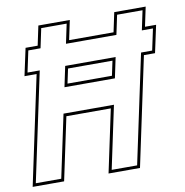

<svg xmlns="http://www.w3.org/2000/svg" viewBox="-90 -776 822 851"><g transform="rotate(-10 321.0 -350.0)"><path d="M-11 0 93 -489.5H38.5L65 -612.5H119.5L138 -700H279.5L261 -612.5H461L479.5 -700H621L602.5 -612.5H652.5L626 -489.5H576L472 0H330.5L390.5 -282.5H190.5L130.5 0ZM5.5 -13.5H120L180 -296H407L347 -13.5H461.5L565.5 -503H615.5L636 -599H586L604.5 -686.5H490L471.5 -599H244.5L263 -686.5H148.5L130 -599H75L54.5 -503H109.5ZM204.5 -410.5 224 -503H451L431.5 -410.5ZM220.5 -424H420.5L434.5 -489.5H234.5Z"/></g></svg>

Font: Tourney Condensed Thin
Style: Italic
Weight: 100
Width: 3
Italic angle: -12°
Designer: Tyler Finck
Foundry: Etcetera Type Co
Version: Version 1.010; ttfautohint (v1.8.3)